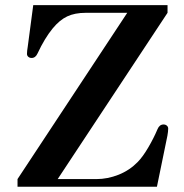

<svg xmlns="http://www.w3.org/2000/svg" viewBox="-20 -713 701 733"><path d="M46.9 0V-29.3L465.8 -664.1H307.6Q265.6 -664.1 236.6 -650.4Q207.5 -636.7 180.7 -604Q150.4 -566.9 123.5 -509.3Q115.7 -491.7 100.6 -491.7Q93.3 -491.7 88.1 -496.1Q83 -500.5 83 -507.3Q83 -518.1 85.9 -534.7L106.9 -693.4H619.6V-664.1L200.2 -29.3H347.7Q391.1 -29.3 433.1 -46.1Q475.1 -63 505.9 -94.7Q525.4 -114.7 546.1 -150.1Q566.9 -185.5 581.5 -220.2Q588.9 -237.8 604.5 -237.8Q611.8 -237.8 616.9 -233.4Q622.1 -229 622.1 -222.2Q622.1 -211.4 619.1 -194.8L579.1 0Z"/></svg>

Font: Monomachus
Style: Medium
Weight: 500
Designer: Alexey Kryukov
Version: Version 1.0